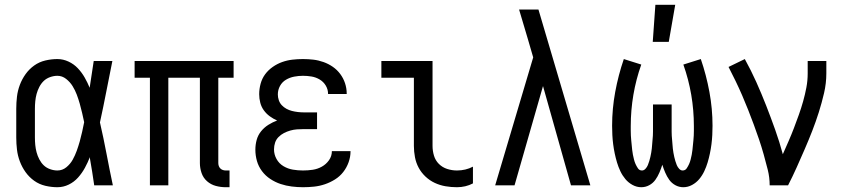

<svg xmlns="http://www.w3.org/2000/svg" viewBox="-20 -775 3540 803"><path d="M220 8Q195 8 169.5 2Q144 -4 123 -19Q102 -34 87 -55Q72 -76 63 -100Q54 -124 51 -149Q48 -174 48 -200V-320Q48 -346 51 -371Q54 -396 63 -420Q72 -444 87 -465Q102 -486 123 -501Q144 -516 169.5 -522Q195 -528 220 -528Q244 -528 266.5 -517.5Q289 -507 305.5 -489.5Q322 -472 334 -451Q346 -430 355 -408Q359 -436 363.5 -464Q368 -492 372 -520H450Q437 -456 424.5 -391.5Q412 -327 398 -263Q413 -198 425.5 -132Q438 -66 452 0H374Q370 -28 365.5 -56.5Q361 -85 356 -113V-118Q347 -95 335 -73Q323 -51 306.5 -32.5Q290 -14 267.5 -3Q245 8 220 8ZM220 -62Q241 -62 257.5 -75.5Q274 -89 284 -107Q294 -125 301 -144.5Q308 -164 313.5 -183.5Q319 -203 323.5 -223.5Q328 -244 332 -264Q328 -283 323.5 -302.5Q319 -322 313.5 -341.5Q308 -361 301 -379.5Q294 -398 283.5 -415Q273 -432 256.5 -445Q240 -458 220 -458Q205 -458 189.5 -452.5Q174 -447 163 -436.5Q152 -426 144.5 -411.5Q137 -397 133 -382Q129 -367 127.5 -351.5Q126 -336 126 -320V-200Q126 -184 127.5 -168.5Q129 -153 133 -138Q137 -123 144.5 -108.5Q152 -94 163 -83.5Q174 -73 189.5 -67.5Q205 -62 220 -62Z M924 8Q903 8 882.5 2.5Q862 -3 846 -17Q830 -31 823 -51.5Q816 -72 816 -93V-450H684V0H607V-450H543V-520H957V-450H893V-93Q893 -87 895 -81Q897 -75 901.5 -70.5Q906 -66 912 -64Q918 -62 924 -62H940V8Z M1247 8Q1224 8 1200 5Q1176 2 1153.5 -5.5Q1131 -13 1110.5 -26.5Q1090 -40 1075.5 -59.5Q1061 -79 1054.5 -102Q1048 -125 1048 -149Q1048 -170 1053.5 -190Q1059 -210 1072 -226Q1085 -242 1102.5 -253Q1120 -264 1139 -271Q1123 -278 1108.5 -288.5Q1094 -299 1083.5 -313.5Q1073 -328 1068.5 -345.5Q1064 -363 1064 -381Q1064 -403 1070 -425Q1076 -447 1089 -464.5Q1102 -482 1120.5 -495Q1139 -508 1160 -515.5Q1181 -523 1203 -525.5Q1225 -528 1247 -528Q1269 -528 1290.5 -525.5Q1312 -523 1333 -515.5Q1354 -508 1372 -495.5Q1390 -483 1403 -465.5Q1416 -448 1423 -427Q1430 -406 1430 -384V-382H1352V-383Q1352 -401 1342.5 -417Q1333 -433 1317 -442.5Q1301 -452 1283 -455Q1265 -458 1247 -458Q1229 -458 1210.5 -454.5Q1192 -451 1176 -441.5Q1160 -432 1151 -415.5Q1142 -399 1142 -380Q1142 -368 1146 -356Q1150 -344 1158.5 -335Q1167 -326 1178 -320Q1189 -314 1201 -311Q1213 -308 1225.5 -306.5Q1238 -305 1250 -305H1306V-235H1250Q1236 -235 1222 -234Q1208 -233 1194 -229Q1180 -225 1167.5 -218.5Q1155 -212 1145 -202Q1135 -192 1130.5 -178.5Q1126 -165 1126 -150Q1126 -129 1136.5 -110Q1147 -91 1165.5 -80Q1184 -69 1205 -65.5Q1226 -62 1247 -62Q1268 -62 1288 -65Q1308 -68 1326 -78Q1344 -88 1356 -105Q1368 -122 1368 -143H1446V-142Q1446 -119 1438 -96.5Q1430 -74 1415.5 -55.5Q1401 -37 1381 -24.5Q1361 -12 1339 -4.5Q1317 3 1294 5.5Q1271 8 1247 8Z M1891 8Q1867 8 1843.5 4Q1820 0 1798.5 -10Q1777 -20 1759.5 -36.5Q1742 -53 1731 -73.5Q1720 -94 1715.5 -117.5Q1711 -141 1711 -165V-450H1575V-520H1789V-165Q1789 -144 1795 -124Q1801 -104 1815.5 -89.5Q1830 -75 1850 -68.5Q1870 -62 1891 -62Q1909 -62 1926 -66Q1943 -70 1958 -78V-8Q1943 0 1926 4Q1909 8 1891 8Z M2051 0 2210 -535 2187 -614Q2178 -644 2169 -674.5Q2160 -705 2151 -735H2232L2449 0H2368L2251 -415L2132 0Z M2662 8Q2643 8 2625.5 -1.5Q2608 -11 2595.5 -26Q2583 -41 2574.5 -59Q2566 -77 2560.5 -95.5Q2555 -114 2551 -133Q2547 -152 2544.5 -171.5Q2542 -191 2541 -210.5Q2540 -230 2540 -249Q2540 -320 2553 -390.5Q2566 -461 2589 -528L2662 -505Q2640 -443 2629 -378.5Q2618 -314 2618 -248Q2618 -238 2618 -228Q2618 -218 2618.5 -208Q2619 -198 2620 -188Q2621 -178 2622 -168Q2623 -158 2624 -148Q2625 -138 2627 -128Q2629 -118 2631.5 -108Q2634 -98 2638 -89Q2642 -80 2648 -71Q2654 -62 2665 -62Q2673 -62 2679.5 -69Q2686 -76 2689.5 -84.5Q2693 -93 2695.5 -101.5Q2698 -110 2700 -118.5Q2702 -127 2703.5 -136Q2705 -145 2706 -153.5Q2707 -162 2707.5 -171Q2708 -180 2709 -189Q2710 -198 2710.5 -207Q2711 -216 2711 -224.5Q2711 -233 2711 -242Q2711 -251 2711 -260V-338H2789V-260Q2789 -251 2789 -242Q2789 -233 2789 -224.5Q2789 -216 2789.5 -207Q2790 -198 2791 -189Q2792 -180 2792.5 -171Q2793 -162 2794 -153.5Q2795 -145 2796.5 -136Q2798 -127 2800 -118.5Q2802 -110 2804.5 -101.5Q2807 -93 2810.5 -84.5Q2814 -76 2820.5 -69Q2827 -62 2835 -62Q2846 -62 2852 -71Q2858 -80 2862 -89Q2866 -98 2868.5 -108Q2871 -118 2873 -128Q2875 -138 2876 -148Q2877 -158 2878 -168Q2879 -178 2880 -188Q2881 -198 2881.5 -208Q2882 -218 2882 -228Q2882 -238 2882 -248Q2882 -314 2871 -378.5Q2860 -443 2838 -505L2911 -528Q2934 -461 2947 -390.5Q2960 -320 2960 -249Q2960 -230 2959 -210.5Q2958 -191 2955.5 -171.5Q2953 -152 2949 -133Q2945 -114 2939.5 -95.5Q2934 -77 2925.5 -59Q2917 -41 2904.5 -26Q2892 -11 2874.5 -1.5Q2857 8 2838 8Q2820 8 2804.5 -0.5Q2789 -9 2779 -23Q2769 -37 2762 -53.5Q2755 -70 2750 -86Q2745 -70 2738 -53.5Q2731 -37 2721 -23Q2711 -9 2695.5 -0.5Q2680 8 2662 8ZM2710 -600 2721 -755H2804L2777 -600Z M3199 0Q3199 -33 3191 -65Q3183 -97 3174 -129Q3165 -161 3154.5 -192Q3144 -223 3132.5 -254Q3121 -285 3109 -315.5Q3097 -346 3084 -376Q3071 -406 3056.5 -436Q3042 -466 3027 -495L3095 -528Q3121 -481 3143 -432Q3165 -383 3184.5 -333Q3204 -283 3222 -232.5Q3240 -182 3254 -130Q3266 -157 3278 -184.5Q3290 -212 3300.5 -239.5Q3311 -267 3321 -295Q3331 -323 3339 -351.5Q3347 -380 3352.5 -409Q3358 -438 3358 -468V-520H3436V-468Q3436 -427 3426.5 -386Q3417 -345 3404.5 -305.5Q3392 -266 3377 -227.5Q3362 -189 3345.5 -151Q3329 -113 3312 -75Q3295 -37 3276 0Z"/></svg>

Font: Iosevka NFM
Style: Regular
Weight: 400
Monospace: yes
Designer: Belleve Invis
Foundry: Belleve Invis
Version: Version 29.0.4; ttfautohint (v1.8.4);Nerd Fonts 3.3.0